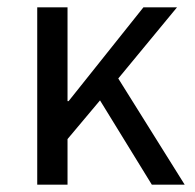

<svg xmlns="http://www.w3.org/2000/svg" viewBox="-20 -506 535 526"><path d="M82 0H165V-125L254 -231L396 0H486L304 -291L465 -486H373L168 -229H165V-486H82Z"/></svg>

Font: DAIFUKU Sans
Style: Regular
Weight: 400
Designer: Original font ‘Source Han Sans JP’ : Paul D. Hunt
Foundry: Daifuku
Version: Version 1.000